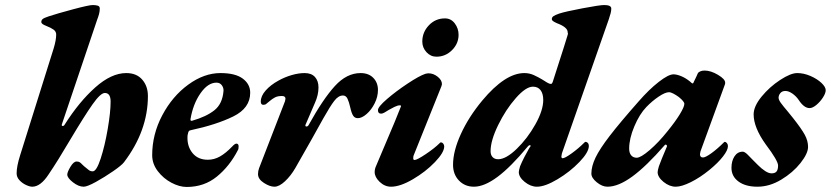

<svg xmlns="http://www.w3.org/2000/svg" viewBox="-20 -727 3297 762"><path d="M46 -39Q46 -67 60 -111L193 -535Q203 -568 203 -590Q203 -602 192.5 -609.5Q182 -617 164 -624Q154 -628 149 -631.5Q144 -635 144 -640Q144 -647 149.5 -651.5Q155 -656 173 -662Q206 -673 269.5 -690Q333 -707 348 -707Q360 -707 368 -704.5Q376 -702 376 -693Q376 -682 373 -671Q370 -660 366 -650L226 -235L225 -231Q225 -227 229 -227Q234 -227 237 -233Q294 -323 358 -380Q422 -437 481 -437Q522 -437 544.5 -411Q567 -385 567 -346Q567 -208 472 -83Q463 -71 429 -47.5Q395 -24 360.5 -5Q326 14 312 14Q292 14 269.5 -3.5Q247 -21 247 -34Q247 -44 259.5 -65Q272 -86 284 -86Q292 -86 296.5 -83Q301 -80 305.5 -75Q310 -70 314 -67Q326 -57 332.5 -52Q339 -47 348 -47Q363 -47 379.5 -97.5Q396 -148 407.5 -215Q419 -282 419 -324Q419 -358 396 -358Q379 -358 347 -312.5Q315 -267 259 -173Q209 -88 173 -35Q141 14 108 14Q98 14 83 7Q68 0 57 -12Q46 -24 46 -39Z M584 -111Q584 -194 624 -269.5Q664 -345 727 -391Q790 -437 855 -437Q914 -437 943.5 -415Q973 -393 973 -359Q973 -298 906 -265Q839 -232 736 -210Q729 -209 727 -201Q725 -195 724.5 -190.5Q724 -186 724 -183Q723 -145 744.5 -119Q766 -93 805 -93Q830 -93 853 -106Q876 -119 901 -145Q912 -157 918 -157Q927 -157 927 -146Q927 -135 924 -131Q891 -67 840.5 -26Q790 15 721 15Q692 15 660 -2Q628 -19 606 -48Q584 -77 584 -111ZM867 -366Q868 -378 860.5 -388.5Q853 -399 839 -399Q805 -399 775.5 -356.5Q746 -314 736 -254V-252Q736 -246 743 -248Q799 -264 831 -289.5Q863 -315 867 -366Z M1004 -36Q1004 -48 1008 -59L1111 -325Q1113 -333 1113 -335Q1113 -346 1099 -346Q1082 -346 1071.5 -340.5Q1061 -335 1051 -326.5Q1041 -318 1037 -315Q1033 -311 1025 -311Q1015 -311 1015 -324Q1015 -346 1034.5 -368Q1054 -390 1085 -407Q1110 -421 1137.5 -429Q1165 -437 1189 -437Q1216 -437 1230 -421.5Q1244 -406 1244 -380Q1244 -350 1230 -319L1193 -233Q1192 -232 1192 -229Q1192 -225 1196 -225Q1202 -225 1205 -231Q1262 -334 1309 -385.5Q1356 -437 1411 -437Q1443 -437 1461.5 -418Q1480 -399 1480 -370Q1480 -343 1467 -317Q1454 -291 1435 -274.5Q1416 -258 1400 -258Q1388 -258 1381.5 -268Q1375 -278 1370 -301Q1365 -323 1359 -335.5Q1353 -348 1341 -348Q1323 -348 1306.5 -326.5Q1290 -305 1263 -257Q1223 -184 1152 -60Q1134 -29 1111 -7.5Q1088 14 1069 14Q1051 14 1027.5 -1Q1004 -16 1004 -36Z M1467 -44Q1467 -56 1472 -67L1546 -242L1571 -304Q1573 -309 1567 -309Q1558 -309 1545 -302.5Q1532 -296 1522.5 -290.5Q1513 -285 1507 -281Q1499 -276 1492 -276Q1480 -276 1480 -290Q1480 -303 1516 -334Q1552 -365 1598 -395.5Q1644 -426 1668 -434Q1676 -436 1681 -436Q1700 -436 1717 -422.5Q1734 -409 1734 -393L1732 -385L1622 -111Q1620 -107 1620 -99Q1620 -92 1625 -92Q1635 -92 1670 -115.5Q1705 -139 1725 -159Q1728 -162 1729 -162Q1735 -162 1739 -157Q1743 -152 1743 -146Q1743 -122 1706 -83.5Q1669 -45 1618.5 -15.5Q1568 14 1532 14Q1507 14 1487 -5Q1467 -24 1467 -44ZM1656 -562Q1656 -599 1682 -626.5Q1708 -654 1746 -654Q1770 -654 1785 -634Q1800 -614 1800 -589Q1800 -554 1774 -528Q1748 -502 1712 -502Q1689 -502 1672.5 -520Q1656 -538 1656 -562Z M1778 -73Q1778 -127 1809 -195Q1840 -263 1894 -328Q1985 -437 2061 -437Q2081 -437 2098.5 -429Q2116 -421 2131 -412Q2146 -403 2152 -399Q2160 -394 2167 -394Q2171 -394 2174 -403L2217 -537Q2227 -570 2231 -582Q2235 -594 2234 -595Q2233 -596 2233 -599Q2233 -619 2190 -635Q2179 -640 2174.5 -643.5Q2170 -647 2170 -651Q2170 -658 2176 -662.5Q2182 -667 2199 -673Q2223 -681 2291.5 -694Q2360 -707 2378 -707Q2406 -707 2406 -693Q2406 -684 2403.5 -674.5Q2401 -665 2396 -650L2210 -118L2208 -106Q2208 -99 2213 -99Q2222 -99 2249 -118.5Q2276 -138 2299 -161Q2302 -164 2303 -164Q2309 -164 2313 -159.5Q2317 -155 2317 -148Q2317 -123 2279.5 -84Q2242 -45 2192.5 -15.5Q2143 14 2111 14Q2086 14 2062.5 -5Q2039 -24 2039 -44Q2039 -50 2044 -67Q2051 -84 2061 -103.5Q2071 -123 2079.5 -137.5Q2088 -152 2085 -143L2086 -147Q2086 -151 2083 -151Q2079 -151 2075 -146Q2007 -64 1954.5 -25Q1902 14 1861 14Q1825 14 1801.5 -10.5Q1778 -35 1778 -73ZM2136 -330Q2136 -355 2125.5 -369Q2115 -383 2095 -383Q2067 -383 2027 -337.5Q1987 -292 1957 -230.5Q1927 -169 1927 -127Q1927 -112 1935 -103.5Q1943 -95 1957 -95Q1988 -95 2030.5 -136Q2073 -177 2104.5 -233Q2136 -289 2136 -330Z M2327 -38Q2327 -67 2343.5 -101.5Q2360 -136 2400 -188Q2440 -240 2515 -325Q2556 -372 2594.5 -402Q2633 -432 2653 -432Q2666 -432 2684 -424.5Q2702 -417 2719 -403Q2726 -396 2728 -396H2729Q2731 -396 2732 -398.5Q2733 -401 2734 -403Q2745 -425 2749 -435Q2751 -440 2758.5 -443.5Q2766 -447 2776 -447Q2801 -447 2829.5 -430Q2858 -413 2858 -399Q2858 -393 2857 -392L2760 -126Q2758 -118 2758 -115Q2758 -102 2770 -102Q2780 -102 2803.5 -119Q2827 -136 2852 -161Q2855 -164 2856 -164Q2861 -164 2865 -159Q2869 -154 2869 -147Q2869 -131 2849 -105.5Q2829 -80 2796 -53Q2758 -22 2721.5 -4Q2685 14 2662 14Q2637 14 2613.5 -5Q2590 -24 2590 -44Q2590 -50 2595 -67Q2603 -90 2627 -146V-148Q2627 -151 2624 -152.5Q2621 -154 2619 -152Q2545 -67 2489.5 -26.5Q2434 14 2391 14Q2370 14 2348.5 -3.5Q2327 -21 2327 -38ZM2629 -206Q2660 -244 2678 -273.5Q2696 -303 2696 -315Q2696 -324 2674 -342Q2663 -350 2652.5 -355.5Q2642 -361 2635 -361Q2620 -361 2594 -343.5Q2568 -326 2545 -302Q2518 -274 2497.5 -225.5Q2477 -177 2477 -137Q2477 -120 2485 -110.5Q2493 -101 2507 -101Q2523 -101 2558.5 -131.5Q2594 -162 2629 -206Z M2883 -61Q2883 -88 2895 -106.5Q2907 -125 2928 -125Q2935 -125 2946.5 -114Q2958 -103 2970 -90Q2974 -86 2988.5 -71.5Q3003 -57 3017 -48Q3031 -39 3042 -39Q3056 -39 3062 -46.5Q3068 -54 3068 -70Q3068 -89 3019 -154Q2971 -221 2971 -273Q2971 -305 3002.5 -343.5Q3034 -382 3076 -409.5Q3118 -437 3144 -437Q3170 -437 3196.5 -425.5Q3223 -414 3240 -398Q3257 -382 3257 -369Q3257 -357 3246 -340Q3235 -323 3220 -310.5Q3205 -298 3193 -298Q3171 -298 3150 -330Q3140 -345 3125 -355.5Q3110 -366 3097 -366Q3084 -366 3077 -357.5Q3070 -349 3070 -339Q3070 -331 3079 -318.5Q3088 -306 3106 -285L3127 -259Q3161 -216 3174 -192Q3187 -168 3187 -144Q3187 -118 3157 -80Q3127 -42 3080.5 -14Q3034 14 2986 14Q2939 14 2911 -6.5Q2883 -27 2883 -61Z"/></svg>

Font: EB Garamond ExtraBold
Style: Italic
Weight: 800
Italic angle: -17.2°
Designer: Georg Duffner and Octavio Pardo
Foundry: Georg Duffner
Version: Version 1.000